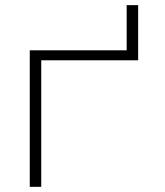

<svg xmlns="http://www.w3.org/2000/svg" viewBox="-20 -723 640 743"><path d="M514.6 -489.7V-703.1H470.2V-528.3H95.2V0H139.6V-489.7Z"/></svg>

Font: Roboto Mono ExtraLight
Style: Regular
Weight: 250
Monospace: yes
Designer: Google
Version: Version 3.000